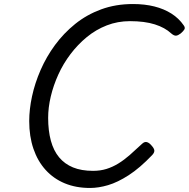

<svg xmlns="http://www.w3.org/2000/svg" viewBox="-20 -914 937 953"><path d="M427 19Q357 19 301.5 -4Q246 -27 206.5 -70.5Q167 -114 146 -175.5Q125 -237 125 -313Q125 -371 139 -436Q153 -501 181.5 -566.5Q210 -632 253 -690.5Q296 -749 353 -795Q410 -841 482 -867.5Q554 -894 640 -894Q698 -894 746 -882Q794 -870 831 -846.5Q868 -823 892 -788Q900 -777 895.5 -768.5Q891 -760 877 -748Q864 -738 854 -737Q844 -736 830 -748Q799 -777 748.5 -793Q698 -809 625 -809Q564 -809 510 -788Q456 -767 411 -730Q366 -693 330 -645.5Q294 -598 269.5 -544Q245 -490 232 -435Q219 -380 219 -329Q219 -265 232.5 -215.5Q246 -166 273.5 -133Q301 -100 342.5 -83Q384 -66 442 -66Q478 -66 508.5 -75.5Q539 -85 567.5 -102.5Q596 -120 624.5 -145Q653 -170 686 -201Q698 -212 709.5 -208.5Q721 -205 731 -193Q745 -178 746 -167.5Q747 -157 736 -145Q674 -80 619 -44.5Q564 -9 516.5 5Q469 19 427 19Z"/></svg>

Font: Playwrite HR
Style: Regular
Weight: 400
Designer: Veronika Burian, José Scaglione
Foundry: TypeTogether
Version: Version 1.002